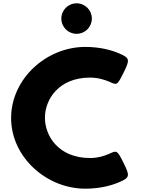

<svg xmlns="http://www.w3.org/2000/svg" viewBox="-20 -1123 851 1158"><path d="M442 -1103C493 -1103 534 -1062 534 -1011C534 -960 493 -919 442 -919C391 -919 350 -960 350 -1011C350 -1062 391 -1103 442 -1103ZM523 -170C334 -170 251 -302 251 -413C251 -523 334 -655 523 -655C571 -655 611 -642 640 -630C685 -609 686 -606 725 -684C763 -762 766 -773 696 -802C651 -821 583 -840 494 -840C260 -840 47 -648 47 -411C47 -175 261 15 494 15C583 15 651 -4 696 -23C766 -52 763 -63 725 -141C686 -219 685 -216 640 -196C611 -183 571 -170 523 -170Z"/></svg>

Font: Hussar Print
Style: Bold
Weight: 700
Foundry: Cannot Into Space Fonts
Version: Version 2.00